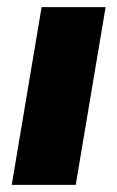

<svg xmlns="http://www.w3.org/2000/svg" viewBox="-20 -520 330 540"><path d="M97 -500H277L193 0H13Z"/></svg>

Font: Oak Sans Black
Style: Italic
Weight: 900
Italic angle: -9.5°
Foundry: Erik Kennedy, Walven
Version: Version 1.000